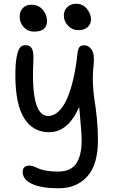

<svg xmlns="http://www.w3.org/2000/svg" viewBox="-20 -785 615 1025"><path d="M397 -624Q366.2 -624 343.5 -647.7Q320.8 -671.4 320.8 -703.1Q320.8 -729.5 339.8 -747.3Q358.9 -765.1 386.2 -765.1Q421.4 -765.1 443.6 -738.3Q465.8 -711.4 465.8 -680.2Q465.8 -657.7 448.5 -640.9Q431.2 -624 397 -624ZM162.1 -616.2Q128.9 -616.2 106.9 -639.6Q85 -663.1 85 -696.8Q85 -724.1 101.8 -741.9Q118.7 -759.8 146 -759.8Q185.5 -759.8 208.3 -732.9Q231 -706.1 231 -672.9Q231 -616.2 162.1 -616.2ZM292 220.2Q201.7 220.2 151.4 197Q101.1 173.8 101.1 132.8Q101.1 99.1 138.2 99.1Q148.9 99.1 161.6 104Q174.3 108.9 186.8 115Q199.2 121.1 226.3 126Q253.4 130.9 289.1 130.9Q358.4 130.9 387.2 87.6Q416 44.4 416 -36.1Q416 -67.4 410.4 -126.5Q404.8 -185.5 402.8 -213.9Q343.3 -79.1 242.2 -79.1Q155.8 -79.1 108.9 -154.1Q62 -229 62 -383.8Q62 -447.8 69.6 -484.4Q77.1 -521 88.1 -532.5Q99.1 -543.9 116.2 -543.9Q140.1 -543.9 150.1 -525.9Q160.2 -507.8 158.2 -464.8Q142.6 -166 236.8 -166Q267.6 -166 293.9 -191.2Q320.3 -216.3 339.4 -261.5Q358.4 -306.6 371.8 -365.2Q385.3 -423.8 393.1 -495.1Q396 -523.4 403.6 -533.2Q411.1 -543 429.2 -543Q454.6 -543 470 -518.8Q485.4 -494.6 480 -440.9Q473.6 -387.2 476.3 -333.7Q479 -280.3 484.9 -247.6Q490.7 -214.8 496.8 -156.7Q502.9 -98.6 502.9 -36.1Q502.9 93.8 446 157Q389.2 220.2 292 220.2Z"/></svg>

Font: Shantell Sans Bouncy
Style: Regular
Weight: 400
Designer: Stephen Nixon, Anya Danilova, Shantell Martin
Foundry: Arrow Type
Version: Version 1.006;[9816181b4]